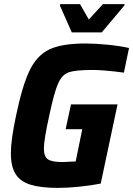

<svg xmlns="http://www.w3.org/2000/svg" viewBox="-20 -908 649 936"><path d="M33 -161Q33 -227 59 -348Q90 -495 125.5 -567Q161 -639 221.5 -667.5Q282 -696 396 -696Q445 -696 505 -690Q565 -684 609 -674L584 -554Q484 -567 433 -567Q350 -567 316.5 -556Q283 -545 263.5 -501.5Q244 -458 220 -344Q194 -226 194 -184Q194 -144 214 -131Q234 -118 285 -118Q298 -118 349 -121L381 -278H300L326 -399H553L471 -13Q426 -4 367.5 2Q309 8 264 8Q179 8 129 -7.5Q79 -23 56 -59.5Q33 -96 33 -161ZM330 -750 272 -881 274 -888H370L413 -813L482 -888H588L586 -881L476 -750Z"/></svg>

Font: Saira Semi Condensed
Style: Bold Italic
Weight: 700
Width: 4
Italic angle: -12°
Designer: Hector Gatti with collaboration of the Omnibus-Type team
Foundry: Omnibus-Type
Version: Version 1.001; ttfautohint (v1.8)